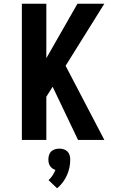

<svg xmlns="http://www.w3.org/2000/svg" viewBox="-20 -755 640 1036"><path d="M401 0 264 -287 230 -233V0H98V-735H230V-441L398 -735H543L334 -400L543 0ZM288 261 242 217Q254 206 263.5 191.5Q273 177 279 162Q270 159 262.5 153.5Q255 148 250 140.5Q245 133 243 124Q241 115 241 105Q241 94 244.5 82Q248 70 256.5 62Q265 54 276.5 50.5Q288 47 300 47Q312 47 323.5 50.5Q335 54 343.5 62Q352 70 355.5 82Q359 94 359 105Q359 128 354.5 149.5Q350 171 341 191Q332 211 318.5 229Q305 247 288 261Z"/></svg>

Font: Iosevka Extrabold Extended
Style: Regular
Weight: 800
Width: 7
Monospace: yes
Designer: Belleve Invis
Foundry: Belleve Invis
Version: Version 32.5.0; ttfautohint (v1.8.4)